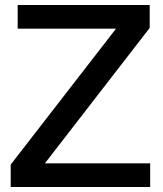

<svg xmlns="http://www.w3.org/2000/svg" viewBox="-20 -749 651 769"><path d="M579.6 -729V-637.2L159.7 -94.7H581.5V0H22.9V-89.8L444.8 -634.3H50.8V-729Z"/></svg>

Font: SolaimanLipi
Style: Bold
Weight: 700
Designer: Solaiman Karim
Foundry: Al Mamun Sumon
Version: Version 2.000